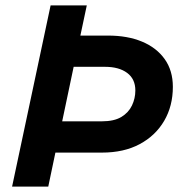

<svg xmlns="http://www.w3.org/2000/svg" viewBox="-20 -688 672 708"><path d="M24.6 0 166.6 -668H300L276.4 -556.8H378.5Q450.3 -556.8 503.8 -534.5Q557.4 -512.1 587.4 -469.9Q617.4 -427.7 617.4 -367.7Q617.4 -297 585.4 -242.4Q553.4 -187.7 495.1 -156.5Q436.9 -125.3 356 -125.3H184.3L158 0ZM209.3 -240.6H355.3Q400.5 -240.6 427.3 -256.6Q454.1 -272.7 466.6 -299Q479.1 -325.3 479.1 -354.3Q479.1 -396.8 448.8 -419.2Q418.6 -441.6 367.5 -441.6H251.6Z"/></svg>

Font: Atkinson Hyperlegible Mono ExtraLight
Style: Italic
Weight: 200
Italic angle: -12°
Monospace: yes
Designer: Elliott Scott, Megan Eiswerth, Linus Boman, Theodore Petrosky, Letters from Sweden
Foundry: Applied Design Works, Letters from Sweden
Version: Version 2.001